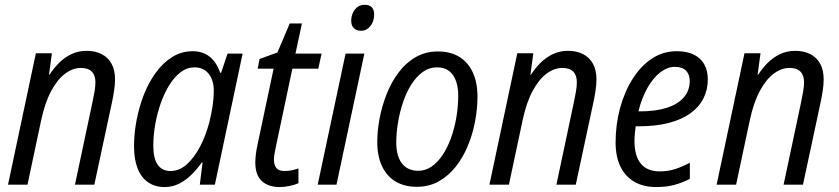

<svg xmlns="http://www.w3.org/2000/svg" viewBox="-20 -754 3424 784"><path d="M12.7 0 126.5 -536.6H191.9L180.2 -448.7H182.1Q198.7 -474.6 220.7 -496.8Q242.7 -519 271 -532.7Q299.3 -546.4 334 -546.4Q368.7 -546.4 394.8 -533.2Q420.9 -520 435.3 -494.1Q449.7 -468.3 449.7 -429.7Q449.7 -408.2 445.8 -382.8Q441.9 -357.4 437 -335L365.2 0H286.1L357.4 -335.9Q362.3 -359.4 366 -380.1Q369.6 -400.9 369.6 -418Q369.6 -446.8 354.7 -461.7Q339.8 -476.6 310.5 -476.6Q277.3 -476.6 246.1 -453.4Q214.8 -430.2 189.2 -382.8Q163.6 -335.4 147.9 -262.2L92.3 0Z M651.9 9.8Q613.3 9.8 585.2 -9.3Q557.1 -28.3 542.2 -65.7Q527.3 -103 527.3 -156.2Q527.3 -208.5 537.6 -262.9Q547.9 -317.4 567.6 -367.7Q587.4 -418 616.7 -458Q646 -498 683.6 -521.5Q721.2 -544.9 767.1 -544.9Q796.4 -544.9 818.6 -533.7Q840.8 -522.5 855.7 -502.4Q870.6 -482.4 878.9 -457H882.8L909.2 -535.2H970.7L857.4 0H795.9L807.1 -90.8H804.2Q784.2 -62.5 760.7 -39.6Q737.3 -16.6 710.2 -3.4Q683.1 9.8 651.9 9.8ZM676.3 -55.7Q712.4 -55.7 742.9 -83Q773.4 -110.4 796.9 -155.3Q820.3 -200.2 834 -252.4Q843.8 -291 848.4 -322.8Q853 -354.5 853 -382.3Q853 -426.8 832 -452.9Q811 -479 774.4 -479Q744.1 -479 718 -459.5Q691.9 -439.9 671.4 -406.7Q650.9 -373.5 636.2 -332Q621.6 -290.5 613.8 -245.6Q606 -200.7 606 -158.2Q606 -106.9 624 -81.3Q642.1 -55.7 676.3 -55.7Z M1122.6 9.8Q1075.7 9.8 1049.1 -14.6Q1022.5 -39.1 1022.5 -90.8Q1022.5 -105.5 1024.7 -123.5Q1026.9 -141.6 1031.2 -161.6L1097.2 -473.6H1032.2L1040 -513.2L1112.8 -539.6L1163.1 -658.2H1212.9L1186.5 -535.2H1293L1279.8 -473.6H1173.8L1107.4 -159.2Q1104 -144 1101.3 -128.9Q1098.6 -113.8 1098.6 -101.6Q1098.6 -80.6 1108.4 -68.1Q1118.2 -55.7 1141.6 -55.7Q1155.8 -55.7 1169.9 -58.3Q1184.1 -61 1198.7 -66.4V-5.9Q1185.1 0.5 1163.1 5.1Q1141.1 9.8 1122.6 9.8Z M1277.3 0 1391.1 -535.2H1467.8L1354 0ZM1454.6 -628.4Q1436 -628.4 1425 -638.9Q1414.1 -649.4 1414.1 -668.9Q1414.1 -685.5 1420.4 -700.4Q1426.8 -715.3 1439 -724.9Q1451.2 -734.4 1469.2 -734.4Q1488.3 -734.4 1498 -724.4Q1507.8 -714.4 1507.8 -695.3Q1507.8 -666.5 1492.4 -647.5Q1477.1 -628.4 1454.6 -628.4Z M1682.1 8.8Q1631.3 8.8 1595.2 -12.9Q1559.1 -34.7 1539.8 -75.7Q1520.5 -116.7 1520.5 -174.3Q1520.5 -219.7 1530 -270.3Q1539.6 -320.8 1558.6 -369.4Q1577.6 -418 1607.2 -457.5Q1636.7 -497.1 1677 -520.5Q1717.3 -543.9 1768.6 -543.9Q1819.3 -543.9 1855.2 -522Q1891.1 -500 1910.4 -458.7Q1929.7 -417.5 1929.7 -359.4Q1929.7 -310.1 1919.9 -258.3Q1910.2 -206.5 1890.4 -158.7Q1870.6 -110.8 1840.8 -73.2Q1811 -35.6 1771.5 -13.4Q1731.9 8.8 1682.1 8.8ZM1688 -56.6Q1717.3 -56.6 1742.4 -74Q1767.6 -91.3 1787.6 -121.6Q1807.6 -151.9 1821.8 -191.2Q1835.9 -230.5 1843.5 -274.9Q1851.1 -319.3 1851.1 -364.7Q1851.1 -396.5 1842.3 -422.4Q1833.5 -448.2 1814.5 -463.6Q1795.4 -479 1764.6 -479Q1732.4 -479 1706.1 -460Q1679.7 -440.9 1659.4 -408.7Q1639.2 -376.5 1625.7 -336.4Q1612.3 -296.4 1605.2 -253.7Q1598.1 -210.9 1598.1 -171.9Q1598.1 -116.7 1621.3 -86.7Q1644.5 -56.6 1688 -56.6Z M1978.5 0 2092.3 -536.6H2157.7L2146 -448.7H2147.9Q2164.6 -474.6 2186.5 -496.8Q2208.5 -519 2236.8 -532.7Q2265.1 -546.4 2299.8 -546.4Q2334.5 -546.4 2360.6 -533.2Q2386.7 -520 2401.1 -494.1Q2415.5 -468.3 2415.5 -429.7Q2415.5 -408.2 2411.6 -382.8Q2407.7 -357.4 2402.8 -335L2331.1 0H2252L2323.2 -335.9Q2328.1 -359.4 2331.8 -380.1Q2335.4 -400.9 2335.4 -418Q2335.4 -446.8 2320.6 -461.7Q2305.7 -476.6 2276.4 -476.6Q2243.2 -476.6 2211.9 -453.4Q2180.7 -430.2 2155 -382.8Q2129.4 -335.4 2113.8 -262.2L2058.1 0Z M2658.7 9.8Q2607.4 9.8 2570.3 -11.7Q2533.2 -33.2 2513.4 -74Q2493.7 -114.7 2493.7 -172.4Q2493.7 -245.1 2511.7 -312Q2529.8 -378.9 2563 -431.6Q2596.2 -484.4 2641.8 -514.6Q2687.5 -544.9 2742.7 -544.9Q2803.7 -544.9 2836.9 -514.9Q2870.1 -484.9 2870.1 -429.2Q2870.1 -387.2 2852.3 -352.1Q2834.5 -316.9 2799.3 -291.5Q2764.2 -266.1 2711.4 -252.2Q2658.7 -238.3 2588.4 -238.3H2575.7Q2573.7 -224.1 2572.3 -208.5Q2570.8 -192.9 2570.8 -178.2Q2570.8 -117.2 2596.7 -85.7Q2622.6 -54.2 2674.3 -54.2Q2707 -54.2 2735.6 -63.2Q2764.2 -72.3 2796.9 -89.4V-23.9Q2766.6 -7.8 2733.6 1Q2700.7 9.8 2658.7 9.8ZM2586.9 -299.3H2594.2Q2656.2 -299.3 2701.4 -313.5Q2746.6 -327.6 2771.5 -355.5Q2796.4 -383.3 2796.4 -423.8Q2796.4 -449.7 2781.5 -465.3Q2766.6 -481 2735.4 -481Q2705.1 -481 2676 -458.5Q2647 -436 2623.8 -395.3Q2600.6 -354.5 2586.9 -299.3Z M2906.2 0 3020 -536.6H3085.4L3073.7 -448.7H3075.7Q3092.3 -474.6 3114.3 -496.8Q3136.2 -519 3164.6 -532.7Q3192.9 -546.4 3227.5 -546.4Q3262.2 -546.4 3288.3 -533.2Q3314.5 -520 3328.9 -494.1Q3343.3 -468.3 3343.3 -429.7Q3343.3 -408.2 3339.4 -382.8Q3335.4 -357.4 3330.6 -335L3258.8 0H3179.7L3251 -335.9Q3255.9 -359.4 3259.5 -380.1Q3263.2 -400.9 3263.2 -418Q3263.2 -446.8 3248.3 -461.7Q3233.4 -476.6 3204.1 -476.6Q3170.9 -476.6 3139.6 -453.4Q3108.4 -430.2 3082.8 -382.8Q3057.1 -335.4 3041.5 -262.2L2985.8 0Z"/></svg>

Font: Open Sans SemiCondensed
Style: Italic
Weight: 400
Width: 4
Italic angle: -12°
Designer: Monotype Design Team
Foundry: Monotype Imaging Inc.
Version: Version 3.000